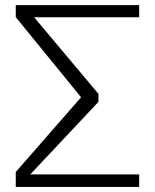

<svg xmlns="http://www.w3.org/2000/svg" viewBox="-20 -735 610 755"><path d="M42 0V-58.6L298.8 -352.5L42 -667.5V-714.8H527.3V-667H114.3L367.2 -365.7V-334.5L99.1 -49.3H527.3V0Z"/></svg>

Font: Pontano Sans Light
Style: Regular
Weight: 300
Designer: Vernon Adams
Foundry: Vernon Adams
Version: Version 2.001